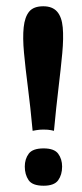

<svg xmlns="http://www.w3.org/2000/svg" viewBox="-20 -583 262 612"><path d="M119 9Q83 9 71 -9Q59 -27 59 -52Q59 -76 71.5 -93Q84 -110 119 -110Q153 -110 165.5 -93Q178 -76 178 -52Q178 -26 165.5 -8.5Q153 9 119 9ZM84 -166Q77 -242 69 -304Q61 -366 56.5 -414.5Q52 -463 55.5 -496Q59 -529 73 -546Q87 -563 118 -563Q147 -563 162 -546Q177 -529 180 -495.5Q183 -462 178.5 -413.5Q174 -365 166.5 -303Q159 -241 152 -166Q152 -166 143 -168Q134 -170 118 -170Q106 -170 95 -168Q84 -166 84 -166Z"/></svg>

Font: Darker Grotesque
Style: Bold
Weight: 700
Designer: Gabriel Lam
Foundry: TypeRant
Version: Version 1.000;gftools[0.9.28]